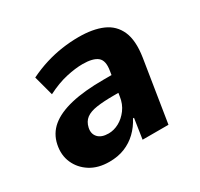

<svg xmlns="http://www.w3.org/2000/svg" viewBox="-117 -660 849 816"><g transform="rotate(-30 307.0 -251.5)"><path d="M204 11Q149 11 111 -13Q73 -37 55.5 -76.5Q38 -116 48 -164Q58 -212 94.5 -242.5Q131 -273 196 -288.5Q261 -304 357 -304H416L404 -224H359Q310 -224 276 -219Q242 -214 223.5 -200Q205 -186 199 -159Q193 -131 209.5 -113Q226 -95 261 -95Q287 -95 312 -108.5Q337 -122 356 -147.5Q375 -173 380 -208L398 -323Q406 -370 384 -388Q362 -406 311 -406Q276 -406 231 -396Q186 -386 135 -360L109 -457Q150 -477 190.5 -489.5Q231 -502 272 -508Q313 -514 354 -514Q424 -514 471 -493.5Q518 -473 538.5 -426.5Q559 -380 547 -302L499 0H372L387 -99H382Q365 -66 339 -41Q313 -16 279.5 -2.5Q246 11 204 11Z"/></g></svg>

Font: Nunito Sans 7pt SemiCondensed ExtraBold
Style: Italic
Weight: 800
Width: 4
Italic angle: -9°
Designer: Vernon Adams
Foundry: Vernon Adams
Version: Version 3.101;gftools[0.9.27]